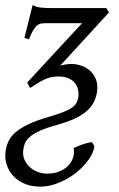

<svg xmlns="http://www.w3.org/2000/svg" viewBox="-52 -478 461 743"><path d="M323.7 -124Q320.3 -100.1 310.1 -81.1Q299.8 -62 281 -46.1Q262.2 -30.3 234.6 -17.8Q207 -5.4 168.5 5.4Q126 17.1 100.8 28.8Q75.7 40.5 62.3 52.7Q48.8 64.9 44.2 77.1Q39.6 89.4 38.1 102.1Q35.2 121.6 42 138.2Q48.8 154.8 61.8 167.2Q74.7 179.7 92.5 186.8Q110.4 193.8 129.9 193.8Q159.7 193.8 180.7 184.3Q201.7 174.8 214.6 160.2Q227.5 145.5 231.9 127.9Q236.3 110.4 232.9 94.7Q253.4 85.4 269.5 80.1Q285.6 74.7 303.2 71.8L313 86.4Q312.5 101.1 303.7 118.7Q294.9 136.2 280.5 153.6Q266.1 170.9 246.6 187Q227.1 203.1 204.3 215.6Q181.6 228 157.2 235.8Q132.8 243.7 108.4 244.1Q73.2 245.1 45.9 234.1Q18.6 223.1 0.5 204.1Q-17.6 185.1 -25.9 159.9Q-34.2 134.8 -30.3 106.9Q-27.3 86.4 -19 68.4Q-10.7 50.3 8.1 33.9Q26.9 17.6 58.3 2.7Q89.8 -12.2 139.2 -26.4Q173.3 -36.6 194.6 -45.2Q215.8 -53.7 227.8 -62.5Q239.7 -71.3 244.6 -81.3Q249.5 -91.3 251.5 -104.5Q252.9 -117.2 250 -130.9Q247.1 -144.5 238.3 -156Q229.5 -167.5 213.6 -174.8Q197.8 -182.1 173.3 -182.1Q143.1 -182.1 116.9 -168.9Q90.8 -155.8 65.4 -137.7Q63 -140.1 58.8 -147.5Q54.7 -154.8 53.2 -158.7L265.6 -388.2H124.5Q114.3 -388.2 106.2 -386.7Q98.1 -385.3 90.8 -379.2Q83.5 -373 76.2 -360.6Q68.8 -348.1 60.1 -326.2L42.5 -331.1L74.2 -458.5Q88.4 -450.7 104.7 -448.7Q121.1 -446.8 148.9 -446.8H359.4L369.6 -429.7L181.2 -224.1Q192.4 -227.1 203.1 -228.8Q213.9 -230.5 224.6 -230.5Q242.7 -230.5 262 -224.1Q281.2 -217.8 296.1 -204.6Q311 -191.4 319.1 -171.4Q327.1 -151.4 323.7 -124Z"/></svg>

Font: Gentium
Style: Italic
Weight: 400
Italic angle: -7°
Designer: J. Victor Gaultney
Version: Version 1.02; 2005; OFL release